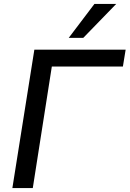

<svg xmlns="http://www.w3.org/2000/svg" viewBox="-20 -958 660 978"><path d="M43 0 155 -705H620L606 -619H244L147 0ZM330 -765 461 -938H572L404 -765Z"/></svg>

Font: Mulish SemiBold
Style: Italic
Weight: 600
Italic angle: -9°
Designer: Vernon Adams
Foundry: Vernon Adams
Version: Version 3.603; ttfautohint (v1.8.3)